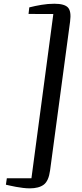

<svg xmlns="http://www.w3.org/2000/svg" viewBox="-20 -860 437 1026"><path d="M270.5 -840Q324.5 -840 343.2 -819.8Q362 -799.5 354.5 -744.5L247.5 51.5Q240 107 213.8 126.8Q187.5 146.5 139 146.5Q122.5 146.5 103.2 144.2Q84 142 65.5 138.5Q47 135 32.8 131.8Q18.5 128.5 11.5 127L16.5 92.5H148L265 -785L132.5 -785.5L136.5 -820.5Q167.5 -828.5 201.8 -834.2Q236 -840 270.5 -840Z"/></svg>

Font: Merriweather 72pt Medium
Style: Italic
Weight: 500
Italic angle: -7.8°
Version: Version 2.101